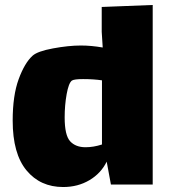

<svg xmlns="http://www.w3.org/2000/svg" viewBox="-20 -707 683 772"><path d="M594 -687V35H426L409 -57Q386 -10 339.5 17.5Q293 45 234 45Q142 45 86.5 -22Q31 -89 31 -222Q31 -323 55 -388.5Q79 -454 111 -483Q131 -501 193.5 -512.5Q256 -524 305 -524Q347 -524 393 -516Q389 -573 389 -579V-679ZM390 -126V-384Q356 -389 314 -389Q278 -389 269 -383Q256 -373 248 -328.5Q240 -284 240 -235Q240 -163 262 -139Q284 -115 324 -115Q356 -115 390 -126Z"/></svg>

Font: Lalezar
Style: Bold
Weight: 700
Designer: Borna Izadpanah
Foundry: Borna Izadpanah
Version: Version 1.003;January 24, 2021;FontCreator 13.0.0.2683 64-bi